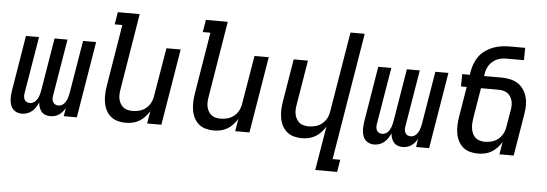

<svg xmlns="http://www.w3.org/2000/svg" viewBox="-56 -912 3712 1303"><g transform="rotate(5 1800.0 -260.0)"><path d="M108 8Q91 8 75.5 2Q60 -4 49 -15.5Q38 -27 32.5 -42.5Q27 -58 25.5 -75Q24 -92 25 -109Q26 -126 29 -144L91 -520H180L115 -129Q113 -118 114.5 -107Q116 -96 121 -87Q126 -78 136 -73.5Q146 -69 157 -69Q166 -69 176 -73Q186 -77 193.5 -84.5Q201 -92 206.5 -101Q212 -110 215.5 -119.5Q219 -129 221.5 -139Q224 -149 226 -159L286 -520H374L309 -129Q307 -118 308.5 -107Q310 -96 315.5 -87Q321 -78 330.5 -73.5Q340 -69 351 -69Q361 -69 370.5 -73Q380 -77 387.5 -84.5Q395 -92 400.5 -101Q406 -110 409.5 -119.5Q413 -129 415.5 -139Q418 -149 420 -159L480 -520H569L483 0H394L403 -56Q395 -42 384.5 -30Q374 -18 361 -9Q348 0 332.5 4Q317 8 303 8Q285 8 269 2Q253 -4 242.5 -16.5Q232 -29 226.5 -45Q221 -61 220 -78Q212 -61 202 -45Q192 -29 177 -16.5Q162 -4 144 2Q126 8 109 8Z M816 8Q787 8 760 0.5Q733 -7 713 -24.5Q693 -42 681 -66Q669 -90 664.5 -117.5Q660 -145 661 -173.5Q662 -202 667 -231L736 -651H684L698 -735H847L762 -217Q759 -200 758 -182.5Q757 -165 760.5 -149Q764 -133 772 -118.5Q780 -104 792.5 -94Q805 -84 821.5 -80Q838 -76 855 -76Q879 -76 903 -82.5Q927 -89 947 -105.5Q967 -122 978.5 -145Q990 -168 993 -192L1048 -520H1145L1059 0H962L976 -85Q963 -64 946 -45.5Q929 -27 907.5 -14.5Q886 -2 862.5 3Q839 8 816 8Z M1416 8Q1387 8 1360 0.5Q1333 -7 1313 -24.5Q1293 -42 1281 -66Q1269 -90 1264.5 -117.5Q1260 -145 1261 -173.5Q1262 -202 1267 -231L1336 -651H1284L1298 -735H1447L1362 -217Q1359 -200 1358 -182.5Q1357 -165 1360.5 -149Q1364 -133 1372 -118.5Q1380 -104 1392.5 -94Q1405 -84 1421.5 -80Q1438 -76 1455 -76Q1479 -76 1503 -82.5Q1527 -89 1547 -105.5Q1567 -122 1578.5 -145Q1590 -168 1593 -192L1648 -520H1745L1659 0H1562L1576 -85Q1563 -64 1546 -45.5Q1529 -27 1507.5 -14.5Q1486 -2 1462.5 3Q1439 8 1416 8Z M2126 215 2176 -85Q2163 -64 2146 -45.5Q2129 -27 2107.5 -14.5Q2086 -2 2062.5 3Q2039 8 2016 8Q1987 8 1960 0.5Q1933 -7 1913 -24.5Q1893 -42 1881 -66Q1869 -90 1864.5 -117.5Q1860 -145 1861 -173.5Q1862 -202 1867 -231L1915 -520H2012L1962 -217Q1959 -200 1958 -182.5Q1957 -165 1960.5 -149Q1964 -133 1972 -118.5Q1980 -104 1992.5 -94Q2005 -84 2021.5 -80Q2038 -76 2055 -76Q2079 -76 2103 -82.5Q2127 -89 2147 -105.5Q2167 -122 2178.5 -145Q2190 -168 2193 -192L2283 -735H2380L2237 131H2289L2275 215Z M2508 8Q2491 8 2475.5 2Q2460 -4 2449 -15.5Q2438 -27 2432.5 -42.5Q2427 -58 2425.5 -75Q2424 -92 2425 -109Q2426 -126 2429 -144L2491 -520H2580L2515 -129Q2513 -118 2514.5 -107Q2516 -96 2521 -87Q2526 -78 2536 -73.5Q2546 -69 2557 -69Q2566 -69 2576 -73Q2586 -77 2593.5 -84.5Q2601 -92 2606.5 -101Q2612 -110 2615.5 -119.5Q2619 -129 2621.5 -139Q2624 -149 2626 -159L2686 -520H2774L2709 -129Q2707 -118 2708.5 -107Q2710 -96 2715.5 -87Q2721 -78 2730.5 -73.5Q2740 -69 2751 -69Q2761 -69 2770.5 -73Q2780 -77 2787.5 -84.5Q2795 -92 2800.5 -101Q2806 -110 2809.5 -119.5Q2813 -129 2815.5 -139Q2818 -149 2820 -159L2880 -520H2969L2883 0H2794L2803 -56Q2795 -42 2784.5 -30Q2774 -18 2761 -9Q2748 0 2732.5 4Q2717 8 2703 8Q2685 8 2669 2Q2653 -4 2642.5 -16.5Q2632 -29 2626.5 -45Q2621 -61 2620 -78Q2612 -61 2602 -45Q2592 -29 2577 -16.5Q2562 -4 2544 2Q2526 8 2509 8Z M3216 8Q3187 8 3160 0.5Q3133 -7 3113 -24.5Q3093 -42 3081 -66Q3069 -90 3064.5 -117.5Q3060 -145 3061 -173.5Q3062 -202 3067 -231L3101 -436H3062L3063 -520H3115L3119 -546Q3124 -573 3134.5 -600Q3145 -627 3162.5 -650Q3180 -673 3205 -690Q3230 -707 3256.5 -717Q3283 -727 3310.5 -731Q3338 -735 3365 -735H3473L3472 -651H3351Q3335 -651 3319 -648Q3303 -645 3287.5 -638Q3272 -631 3258.5 -619.5Q3245 -608 3236 -594Q3227 -580 3221.5 -564Q3216 -548 3214 -532L3212 -520H3330Q3360 -520 3388.5 -514Q3417 -508 3440.5 -493.5Q3464 -479 3480 -456Q3496 -433 3504 -405.5Q3512 -378 3512 -348.5Q3512 -319 3507 -289L3459 0H3362L3376 -85Q3363 -64 3346 -45.5Q3329 -27 3307.5 -14.5Q3286 -2 3262.5 3Q3239 8 3216 8ZM3255 -76Q3279 -76 3303 -82.5Q3327 -89 3347 -105.5Q3367 -122 3378.5 -145Q3390 -168 3393 -192L3412 -303Q3415 -320 3415.5 -336.5Q3416 -353 3412 -368.5Q3408 -384 3399.5 -397.5Q3391 -411 3378 -420Q3365 -429 3349 -432.5Q3333 -436 3316 -436H3198L3164 -231Q3161 -213 3160 -194.5Q3159 -176 3161.5 -158.5Q3164 -141 3171 -125Q3178 -109 3190.5 -97.5Q3203 -86 3220 -81Q3237 -76 3255 -76Z"/></g></svg>

Font: Iosevka Md Ex Obl
Style: Regular
Weight: 500
Width: 7
Italic angle: -9°
Monospace: yes
Designer: Belleve Invis
Foundry: Belleve Invis
Version: Version 32.5.0; ttfautohint (v1.8.4)